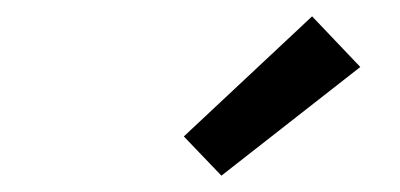

<svg xmlns="http://www.w3.org/2000/svg" viewBox="-20 -791 490 235"><path d="M251 -576 205 -624 362 -771 421 -709Z"/></svg>

Font: Iosevka Etoile Oblique
Style: Regular
Weight: 400
Italic angle: -9°
Designer: Belleve Invis
Foundry: Belleve Invis
Version: Version 15.5.2; ttfautohint (v1.8.4)